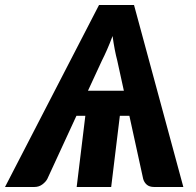

<svg xmlns="http://www.w3.org/2000/svg" viewBox="-67 -745 780 765"><path d="M663.5 0H547Q528.5 0 518 -9Q507.5 -18 503.5 -32L448.5 -283.5H410.5L376 0H238.5L273 -283.5H237.5L121.5 -32Q115 -20 101.5 -10Q88 0 70 0H-47L327.5 -725H467ZM283.5 -383.5H426.5L400 -504.5Q395 -523 390.2 -547.8Q385.5 -572.5 381.5 -601.5Q370.5 -572 359.5 -547Q348.5 -522 339 -503.5Z"/></svg>

Font: Lato Heavy
Style: Italic
Weight: 800
Italic angle: -7°
Designer: Lukasz Dziedzic
Foundry: tyPoland Lukasz Dziedzic
Version: Version 2.007; 2014-02-27